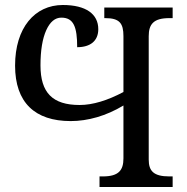

<svg xmlns="http://www.w3.org/2000/svg" viewBox="-20 -744 745 764"><path d="M141.1 -483.9C141.1 -543.9 148.9 -590.3 164.1 -624C179.2 -657.2 199.2 -673.8 224.1 -673.8C273.4 -673.8 287.1 -636.2 287.1 -556.2C339.4 -556.2 371.1 -581.1 371.1 -627.9C371.1 -688 322.3 -724.1 230 -724.1C118.2 -724.1 40 -633.3 40 -482.9C40 -335.9 119.1 -262.2 261.2 -262.2C329.6 -262.2 402.3 -282.7 471.2 -324.2V-113.8C471.2 -66.4 452.1 -42 389.2 -42H376V0H667V-42H653.8C590.8 -42 571.8 -64 571.8 -108.9V-600.1C571.8 -647.5 590.8 -671.9 653.8 -671.9H667V-713.9H395V-671.9H398.9C456.1 -671.9 471.2 -650.9 471.2 -600.1V-377.9C408.7 -344.7 349.6 -326.2 296.9 -326.2C189 -326.2 141.1 -375 141.1 -483.9Z"/></svg>

Font: The Erased English
Style: Regular
Weight: 400
Designer: Monotype Design team + ligartures altered by 180 Amsterdam
Foundry: Monotype Imaging Inc.
Version: Version 1.030;Glyphs 3.1.2 (3151)